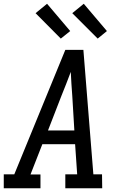

<svg xmlns="http://www.w3.org/2000/svg" viewBox="-30 -1000 650 1020"><path d="M-10 0V-74H46L317 -735H413L466 -74H512L513 0H317V-74H380L369 -234H195L132 -73H185V0ZM225 -307H365L354 -490Q351 -522 349.5 -554Q348 -586 346 -618Q334 -586 321.5 -554Q309 -522 296 -490ZM489 -795 354 -930 415 -980 538 -835ZM293 -795 159 -930 220 -980 343 -835Z"/></svg>

Font: Iosevka Plex Etoile
Style: Italic
Weight: 400
Italic angle: -9°
Designer: Belleve Invis
Foundry: Belleve Invis
Version: Version 25.1.1; ttfautohint (v1.8.4)